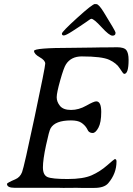

<svg xmlns="http://www.w3.org/2000/svg" viewBox="-20 -919 650 939"><path d="M451.2 -898.9Q462.9 -898.9 486.8 -860.4Q544.9 -766.1 544.9 -760.3V-757.3Q544.9 -744.6 529.8 -744.6Q514.6 -744.6 476.8 -785.9Q439 -827.1 426.8 -827.1Q423.3 -827.1 414.3 -820.3Q405.3 -813.5 400.4 -810.5L368.7 -789.1Q366.2 -787.1 334 -766.4Q301.8 -745.6 292.2 -745.6Q282.7 -745.6 282.7 -754.6Q282.7 -763.7 357.4 -831.5Q432.1 -899.4 444.3 -899.4L447.8 -898.9ZM450.7 -423.3Q475.1 -423.3 475.1 -371.6Q475.1 -319.8 461.2 -294.2Q447.3 -268.6 433.3 -268.6Q419.4 -268.6 411.6 -278.3L403.8 -292.5Q393.6 -308.6 377 -319.3Q360.4 -330.1 327.1 -330.1Q249.5 -330.1 227.5 -291.5Q220.2 -279.3 205.1 -208.5Q189.9 -137.7 189.9 -100.3Q189.9 -63 212.2 -53.2Q234.4 -43.5 310.8 -43.5Q387.2 -43.5 428.5 -61.8Q469.7 -80.1 504.4 -110.6Q539.1 -141.1 541.5 -141.1Q549.8 -141.1 549.8 -129.4Q549.8 -70.3 509.3 -22.9Q489.7 0 440.9 0H377L355 -0.5L289.6 0L267.1 -0.5H52.2Q14.2 -0.5 14.2 -19.5Q14.2 -24.9 54.7 -42Q78.1 -51.8 87.9 -77.1Q97.7 -102.5 149.4 -347.2Q201.2 -591.8 201.2 -607.9Q201.2 -624 173.8 -639.4Q146.5 -654.8 146.5 -669.9Q146.5 -685.1 332 -685.1L441.4 -686.5L463.9 -687L529.3 -687.5L550.8 -688Q587.4 -688 598.1 -673.6Q608.9 -659.2 608.9 -626Q608.9 -557.6 587.4 -557.6Q582.5 -557.6 566.4 -583.7Q550.3 -609.9 514.4 -626.5Q478.5 -643.1 379.9 -643.1Q327.6 -643.1 302.7 -604.5Q292 -588.4 274.7 -526.9Q257.3 -465.3 257.3 -443.1Q257.3 -420.9 273.4 -401.1Q289.6 -381.3 327.4 -381.3Q365.2 -381.3 402.1 -402.3Q439 -423.3 450.7 -423.3Z"/></svg>

Font: Averia Serif Libre Light
Style: Italic
Weight: 300
Italic angle: -8.5°
Version: Version 1.002